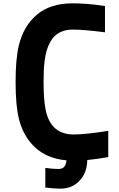

<svg xmlns="http://www.w3.org/2000/svg" viewBox="-20 -947 707 1144"><path d="M414.1 -770.8Q381.5 -770.8 355.5 -761.7Q329.4 -752.6 311.5 -737.3Q293.6 -722 280.3 -698.2Q266.9 -674.5 259.1 -649.1Q251.3 -623.7 246.7 -590.2Q242.2 -556.6 240.9 -526.7Q239.6 -496.7 239.6 -458.3Q239.6 -356.8 251.3 -295.6Q280.6 -145.8 418.6 -145.8Q489.6 -145.8 625 -167.3V-11.1Q554.7 1.3 500 6.5Q498.7 72.3 466.1 115.2Q419.9 177.1 339.8 177.1Q305.3 177.1 250 170.6V53.4Q297.5 59.9 326.8 59.9Q351.6 59.9 362.6 46.9Q373.7 33.9 376.3 8.5Q261.7 -2 190.8 -67.1Q119.8 -132.2 93.1 -237Q72.9 -316.4 72.9 -458.3Q72.9 -600.3 93.1 -679.7Q121.7 -794.3 201.2 -860.7Q280.6 -927.1 412.1 -927.1Q505.9 -927.1 605.5 -910.8V-754.6Q476.6 -770.8 414.1 -770.8Z"/></svg>

Font: TypoPRO Monoid
Style: Bold
Weight: 700
Width: 4
Monospace: yes
Designer: Andreas Larsen (@larsenwork)
Version: Version 0.61